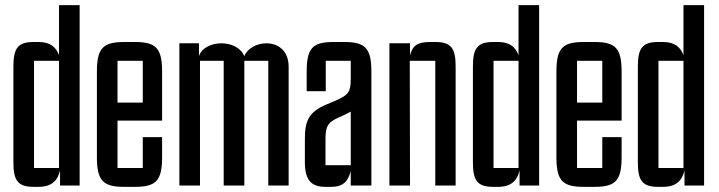

<svg xmlns="http://www.w3.org/2000/svg" viewBox="-20 -720 2788 745"><path d="M130 5C180 5 204 -19 213 -59V0H289V-700H209V-506C197 -538 174 -557 130 -557H110C49 -557 32 -532 32 -462V-90C32 -20 49 5 110 5ZM112 -484H209V-68H112Z M505 5C587 5 609 -21 609 -111V-188H534V-68H436V-252H609V-441C609 -531 587 -557 505 -557H461C378 -557 356 -531 356 -441V-111C356 -21 378 5 461 5ZM436 -484H534V-322H436Z M756 0V-484H848V0H928V-484H1021V0H1100V-461C1100 -525 1057 -552 1014 -552C977 -552 940 -533 928 -502C914 -536 876 -552 839 -552C803 -552 763 -536 752 -502V-552H676V0Z M1163 -90C1163 -20 1189 5 1242 5H1265C1315 5 1331 -20 1341 -56V0H1421V-441C1421 -531 1399 -557 1317 -557H1273C1191 -557 1170 -531 1170 -441V-366H1244V-484H1341V-420C1341 -355 1333 -350 1250 -316C1177 -286 1163 -251 1163 -180ZM1341 -79H1243V-178C1243 -227 1249 -245 1298 -266C1315 -273 1329 -280 1341 -287Z M1650 -557C1600 -557 1581 -544 1571 -505V-552H1491V0H1571L1570 -484H1669V0H1748V-462C1748 -532 1731 -557 1670 -557Z M1913 5C1963 5 1987 -19 1996 -59V0H2072V-700H1992V-506C1980 -538 1957 -557 1913 -557H1893C1832 -557 1815 -532 1815 -462V-90C1815 -20 1832 5 1893 5ZM1895 -484H1992V-68H1895Z M2288 5C2370 5 2392 -21 2392 -111V-188H2317V-68H2219V-252H2392V-441C2392 -531 2370 -557 2288 -557H2244C2161 -557 2139 -531 2139 -441V-111C2139 -21 2161 5 2244 5ZM2219 -484H2317V-322H2219Z M2553 5C2603 5 2627 -19 2636 -59V0H2712V-700H2632V-506C2620 -538 2597 -557 2553 -557H2533C2472 -557 2455 -532 2455 -462V-90C2455 -20 2472 5 2533 5ZM2535 -484H2632V-68H2535Z"/></svg>

Font: Queering
Style: Regular
Weight: 400
Designer: Adam Naccarato
Foundry: adamnac
Version: Version 2.000;hotconv 1.0.109;makeotfexe 2.5.65596